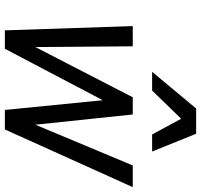

<svg xmlns="http://www.w3.org/2000/svg" viewBox="-38 -768 806 769"><g transform="rotate(90 364.5 -383.0)"><path d="M498 0H419.9L380.9 -392.1L174.8 0H101.1L84 -512.2H165L168 -122.1L369.1 -512.2H438L479 -122.1L642.1 -512.2H729ZM518.1 -589.8 455.1 -706.1 342.3 -589.8H267.1L414.1 -766.1H515.1L586.4 -589.8Z"/></g></svg>

Font: Clear Sans
Style: Italic
Weight: 400
Italic angle: -12°
Foundry: Intel Corporation
Version: Version 1.00